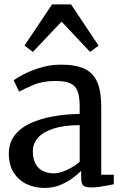

<svg xmlns="http://www.w3.org/2000/svg" viewBox="-20 -870 576 900"><path d="M189 11Q144 11 106 -6.5Q68 -24 44.8 -59.8Q21.5 -95.5 21.5 -150Q21.5 -200.5 48.8 -235.8Q76 -271 123 -292.5Q170 -314 229.5 -324.5Q289 -335 353.5 -336V-371.5Q353.5 -416.5 343.8 -442.5Q334 -468.5 309.5 -479.5Q285 -490.5 239.5 -490.5Q181 -490.5 137.2 -472Q93.5 -453.5 69.5 -440.5L44 -493Q54 -502 87.2 -519.8Q120.5 -537.5 167.5 -552.2Q214.5 -567 266 -567Q336.5 -567 377.8 -546.8Q419 -526.5 436.8 -483.2Q454.5 -440 454.5 -370.5V-51H513.5V-6.5Q502.5 -4 484.2 -0.5Q466 3 445.8 5.8Q425.5 8.5 408.5 8.5Q382.5 8.5 371.5 0.5Q360.5 -7.5 360.5 -37V-69Q348 -56.5 323.5 -37.5Q299 -18.5 264.8 -3.8Q230.5 11 189 11ZM232.5 -57.5Q259 -57.5 293.2 -73.2Q327.5 -89 353.5 -111.5V-283.5Q278.5 -283 230 -267Q181.5 -251 157.8 -223.8Q134 -196.5 134 -162Q134 -124.5 147 -101.5Q160 -78.5 182.2 -68Q204.5 -57.5 232.5 -57.5ZM134 -626.5 95 -656.5 224 -849.5H313L442 -656L402.5 -626.5L268.5 -768.5Z"/></svg>

Font: Merriweather Light 18pt
Style: Regular
Weight: 400
Version: Version 2.100